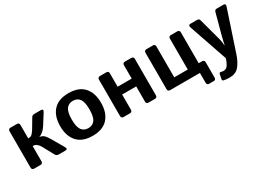

<svg xmlns="http://www.w3.org/2000/svg" viewBox="-22 -1198 2835 2080"><g transform="rotate(-30 1395.0 -158.0)"><path d="M95.7 0Q66.4 0 66.4 -29.3V-483.4Q66.4 -512.7 95.7 -512.7H173.8Q203.1 -512.7 203.1 -483.4V-316.4H214.4Q238.3 -316.4 256.3 -335.9Q274.4 -355.5 288.1 -378.9L355.5 -492.7Q367.2 -512.7 393.6 -512.7H473.6Q511.7 -512.7 488.8 -476.6L408.7 -349.6Q390.6 -320.8 365.5 -298.6Q340.3 -276.4 315.9 -270.5V-269.5Q352.1 -261.7 370.6 -244.4Q389.2 -227.1 415.5 -181.6L500 -36.1Q521 0 484.9 0H401.4Q375 0 361.3 -25.4L285.6 -165Q276.4 -182.1 256.8 -200.4Q237.3 -218.8 214.8 -218.8H203.1V-29.3Q203.1 0 173.8 0Z M568.8 -256.3Q568.8 -380.9 633.1 -451.7Q697.3 -522.5 824.2 -522.5Q951.2 -522.5 1015.4 -451.7Q1079.6 -380.9 1079.6 -256.3Q1079.6 -131.8 1015.4 -61Q951.2 9.8 824.2 9.8Q697.3 9.8 633.1 -61Q568.8 -131.8 568.8 -256.3ZM713.4 -256.3Q713.4 -163.6 741.9 -124.8Q770.5 -85.9 824.2 -85.9Q877.9 -85.9 906.5 -124.8Q935.1 -163.6 935.1 -256.3Q935.1 -349.1 906.5 -387.9Q877.9 -426.8 824.2 -426.8Q770.5 -426.8 741.9 -387.9Q713.4 -349.1 713.4 -256.3Z M1214.4 0Q1185.1 0 1185.1 -29.3V-483.4Q1185.1 -512.7 1214.4 -512.7H1292.5Q1321.8 -512.7 1321.8 -483.4V-316.4H1497.6V-483.4Q1497.6 -512.7 1526.9 -512.7H1605Q1634.3 -512.7 1634.3 -483.4V-29.3Q1634.3 0 1605 0H1526.9Q1497.6 0 1497.6 -29.3V-218.8H1321.8V-29.3Q1321.8 0 1292.5 0Z M1796.4 0Q1767.1 0 1767.1 -29.3V-483.4Q1767.1 -512.7 1796.4 -512.7H1874.5Q1903.8 -512.7 1903.8 -483.4V-97.7H2072.8V-483.4Q2072.8 -512.7 2102.1 -512.7H2180.2Q2209.5 -512.7 2209.5 -483.4V-97.7H2251.5Q2280.8 -97.7 2280.8 -68.4V122.1Q2280.8 151.4 2253.9 151.4H2195.3Q2168.5 151.4 2168.5 122.1V0Z M2327.6 -474.6Q2314.5 -512.7 2343.8 -512.7H2431.2Q2453.6 -512.7 2460.4 -487.8L2534.2 -214.8Q2539.6 -195.8 2543.7 -165.8Q2547.9 -135.7 2547.9 -127.4H2550.8Q2556.6 -153.3 2559.3 -168.7Q2562 -184.1 2574.2 -228.5L2644 -487.8Q2650.9 -512.7 2673.3 -512.7H2760.7Q2789.6 -512.7 2776.9 -474.6L2612.3 20.5Q2583.5 107.4 2541.5 156.2Q2499.5 205.1 2424.8 205.1Q2383.8 205.1 2351.6 198.2Q2333 194.3 2337.4 172.9L2348.1 119.1Q2352.5 98.1 2373 104.5Q2388.2 109.4 2401.4 109.4Q2440.9 109.4 2461.7 71.8Q2482.4 34.2 2489.3 7.3L2490.7 0Z"/></g></svg>

Font: Istok
Style: Bold
Weight: 700
Designer: Andrey V. Panov
Foundry: Andrey V. Panov
Version: Version 1.0.1